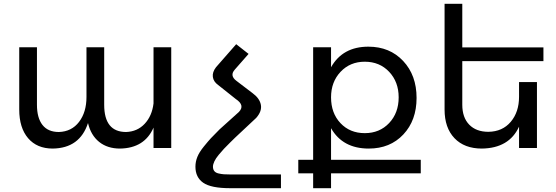

<svg xmlns="http://www.w3.org/2000/svg" viewBox="-20 -777 2918 1008"><path d="M786 -529H879V0H786V-107Q739 1 610 3Q544 3 500.5 -32Q457 -67 442 -131Q399 1 257 3Q174 3 127.5 -51.5Q81 -106 81 -202V-529H174V-227Q174 -158 203 -121Q232 -84 289 -84Q356 -86 395 -137Q434 -188 434 -268V-529H527V-227Q527 -84 642 -84Q701 -86 739.5 -127Q778 -168 786 -234Z M1455 139H1192Q1169 139 1155.5 138Q1142 137 1127 133.5Q1112 130 1105 121Q1098 112 1098 98Q1098 86 1105.5 70Q1113 54 1128.5 35.5Q1144 17 1156 4Q1168 -9 1188.5 -29Q1209 -49 1214 -54L1325 -158Q1356 -193 1349.5 -227Q1343 -261 1306 -288L1222 -352Q1184 -380 1213 -412L1285 -494L1220 -545L1114 -424Q1094 -398 1097.5 -373Q1101 -348 1125 -331L1218 -257Q1268 -224 1234 -189L1133 -98Q1100 -65 1087 -51Q1074 -37 1050 -7.5Q1026 22 1016 47Q1006 72 1006 98Q1006 154 1047 182.5Q1088 211 1189 211H1455Z M2189 62V133H1718V211H1624V133H1546V62H1624V-529H1718V-424Q1779 -532 1914 -532Q2026 -532 2096.5 -457Q2167 -382 2167 -263Q2167 -145 2097.5 -71Q2028 3 1916 3Q1779 3 1718 -104V62ZM1895 -453Q1818 -453 1768 -400Q1718 -347 1718 -266Q1718 -183 1767.5 -130.5Q1817 -78 1895 -78Q1973 -78 2023 -131Q2073 -184 2073 -266Q2073 -347 2023 -400Q1973 -453 1895 -453Z M2833 -456H2407V-227Q2407 -160 2443.5 -122.5Q2480 -85 2544 -85Q2618 -86 2661.5 -137.5Q2705 -189 2705 -269V-346H2799V0H2705V-112Q2653 1 2510 3Q2418 3 2366 -51.5Q2314 -106 2314 -202V-757H2407V-528H2833Z"/></svg>

Font: Montserrat arm
Style: Regular
Weight: 400
Designer: Julieta Ulanovsky
Foundry: Julieta Ulanovsky
Version: Version 6.000;PS 006.000;hotconv 1.0.88;makeotf.lib2.5.64775